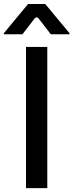

<svg xmlns="http://www.w3.org/2000/svg" viewBox="-54 -969 378 989"><path d="M207.7 -792.6H304V-797.9L179 -948.5H90.6L-34.1 -797.9V-792.6H61.8L124.6 -874.3C130 -881.4 139.2 -881.4 144.5 -874.3ZM189.6 -727.3H79.9V0H189.6Z"/></svg>

Font: RA Harald Medium
Style: Regular
Weight: 500
Designer: Rasmus Andersson
Foundry: rsms
Version: Version 3.000;hotconv 1.0.109;makeotfexe 2.5.65596